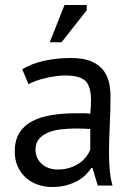

<svg xmlns="http://www.w3.org/2000/svg" viewBox="-20 -740 536 768"><path d="M39 0ZM69 -463Q107 -486 157.5 -497Q208 -508 263 -508Q315 -508 346.5 -494Q378 -480 394.5 -457.5Q411 -435 416.5 -408Q422 -381 422 -354Q422 -294 419 -237Q416 -180 416 -129Q416 -92 419 -59Q422 -26 430 2H371L350 -68H345Q336 -54 322.5 -40.5Q309 -27 290 -16.5Q271 -6 246 1Q221 8 189 8Q157 8 129.5 -2Q102 -12 82 -30.5Q62 -49 50.5 -75Q39 -101 39 -134Q39 -178 57 -207.5Q75 -237 107.5 -254.5Q140 -272 185.5 -279.5Q231 -287 286 -287Q300 -287 313.5 -287Q327 -287 341 -285Q344 -315 344 -339Q344 -394 322 -416Q300 -438 242 -438Q225 -438 205.5 -435.5Q186 -433 165.5 -428.5Q145 -424 126.5 -417.5Q108 -411 94 -403ZM211 -62Q239 -62 261 -69.5Q283 -77 299 -88.5Q315 -100 325.5 -114Q336 -128 341 -141V-224Q327 -225 312.5 -225.5Q298 -226 284 -226Q253 -226 223.5 -222.5Q194 -219 171.5 -209.5Q149 -200 135.5 -183.5Q122 -167 122 -142Q122 -107 147 -84.5Q172 -62 211 -62ZM238 -720H327V-699L226 -571H179Z"/></svg>

Font: PT Sans
Style: Regular
Weight: 400
Designer: A.Korolkova, O.Umpeleva, V.Yefimov
Foundry: ParaType Ltd
Version: Version 2.003